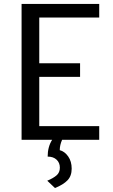

<svg xmlns="http://www.w3.org/2000/svg" viewBox="-20 -699 566 960"><path d="M240.7 0H87.9V-679.2H476.1V-611.3H176.3V-382.8H380.4V-314.5H176.3V-68.4H476.1V0H290.5Q278.8 26.4 278.8 51.8Q303.2 58.1 320.8 83Q338.4 107.9 338.4 144.3Q338.4 180.7 317.6 202.4Q296.9 224.1 254.9 241.2L216.3 204.6Q246.6 191.9 262.9 177.7Q279.3 163.6 279.3 139.2Q279.3 114.7 262.9 99.4Q246.6 84 218.3 84Q218.3 35.6 240.7 0Z"/></svg>

Font: Molengo
Style: Regular
Weight: 400
Designer: moyogo
Foundry: moyogo
Version: Version 0.11; ttfautohint (v0.8) -G 32 -r 16 -x